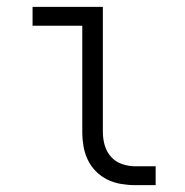

<svg xmlns="http://www.w3.org/2000/svg" viewBox="-20 -540 540 560"><path d="M374 0Q354 0 333 -3.5Q312 -7 293.5 -16Q275 -25 260 -40Q245 -55 236 -74Q227 -93 223.5 -113.5Q220 -134 220 -155V-465H75V-520H280V-155Q280 -135 285.5 -116Q291 -97 304 -82.5Q317 -68 336 -61.5Q355 -55 374 -55H434V0Z"/></svg>

Font: Iosevka Curly Light
Style: Regular
Weight: 300
Monospace: yes
Designer: Belleve Invis
Foundry: Belleve Invis
Version: Version 22.1.2; ttfautohint (v1.8.4)